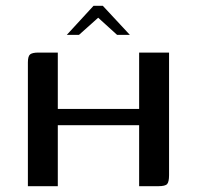

<svg xmlns="http://www.w3.org/2000/svg" viewBox="-20 -641 677 661"><path d="M76 0V-426Q76 -448 84 -454Q92 -460 112 -460H179V-266H459V-460H562V-38Q562 -15 555.5 -7.5Q549 0 525 0H459V-210H179V0ZM210 -521 302 -621H334L427 -521H383L318 -580L252 -521Z"/></svg>

Font: Genos Thin Medium
Style: Regular
Weight: 500
Version: Version 1.010